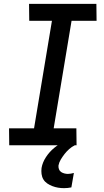

<svg xmlns="http://www.w3.org/2000/svg" viewBox="-20 -755 540 998"><path d="M378 0H28L27 -88H157L250 -647H132L131 -735H481L482 -647H352L259 -88H377ZM313 223Q297 223 282 220.5Q267 218 252.5 212.5Q238 207 225.5 198.5Q213 190 205.5 177.5Q198 165 196 149.5Q194 134 196 118Q201 89 219 61.5Q237 34 262 13.5Q287 -7 316 -20.5Q345 -34 375 -40L369 0Q353 8 340 19.5Q327 31 316 45Q305 59 296 74Q287 89 284 105Q283 115 286.5 124.5Q290 134 297.5 139Q305 144 314.5 146.5Q324 149 333 149Q341 149 348.5 147.5Q356 146 364 144L351 219Q341 221 332 222Q323 223 313 223Z"/></svg>

Font: Iosevka Term Curly SmBd Obl
Style: Regular
Weight: 600
Italic angle: -9°
Designer: Belleve Invis
Foundry: Belleve Invis
Version: Version 32.3.0